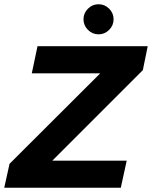

<svg xmlns="http://www.w3.org/2000/svg" viewBox="-39 -886 717 906"><path d="M-19 0 6 -113 434 -540H111L138 -668H658L635 -555L208 -128H559L531 0ZM426 -724Q397 -724 376 -745Q355 -766 355 -795Q355 -824 376 -845Q397 -866 426 -866Q455 -866 476 -845Q497 -824 497 -795Q497 -766 476 -745Q455 -724 426 -724Z"/></svg>

Font: Atkinson Hyperlegible Next
Style: Bold Italic
Weight: 700
Italic angle: -12°
Designer: Elliott Scott, Megan Eiswerth, Linus Boman, Theodore Petrosky, Letters from Sweden
Foundry: Applied Design Works, Letters from Sweden
Version: Version 2.001